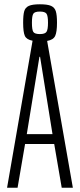

<svg xmlns="http://www.w3.org/2000/svg" viewBox="-20 -876 373 896"><path d="M320 0H268L233 -204H97L62 0H13L132 -686Q104 -691 96 -708.5Q88 -726 88 -770Q88 -806 93 -823.5Q98 -841 114.5 -848.5Q131 -856 166 -856Q202 -856 218.5 -848.5Q235 -841 240.5 -823.5Q246 -806 246 -770Q246 -727 237.5 -708.5Q229 -690 200 -685ZM129 -770Q129 -737 135.5 -727Q142 -717 166 -717Q190 -717 197 -727.5Q204 -738 204 -770Q204 -802 197 -812Q190 -822 166 -822Q142 -822 135.5 -812Q129 -802 129 -770ZM105 -250H225L167 -611H164Z"/></svg>

Font: Saira Ultra Condensed Light
Style: Regular
Weight: 300
Width: 1
Designer: Hector Gatti with collaboration of the Omnibus-Type team
Foundry: Omnibus-Type
Version: Version 1.001; ttfautohint (v1.8)